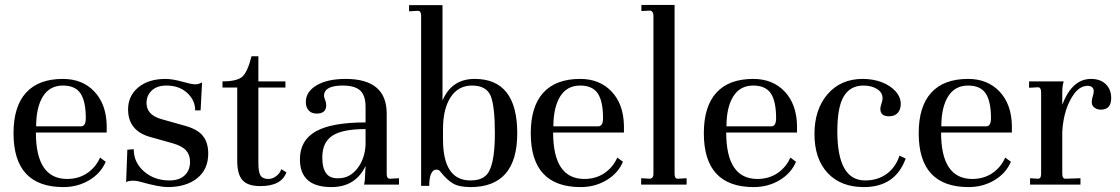

<svg xmlns="http://www.w3.org/2000/svg" viewBox="-20 -751 4554 781"><path d="M238 10Q35 10 35 -209Q35 -318 86 -374Q137 -430 236 -430Q315 -430 363.5 -379Q412 -328 414 -241V-212H126Q126 -24 252 -23Q300 -23 335 -47Q370 -71 387 -110L410 -93Q390 -46 343 -18Q296 10 238 10ZM127 -237H309Q329 -237 329 -270Q329 -339 307.5 -371Q286 -403 236 -403Q182 -403 154.5 -358.5Q127 -314 127 -237Z M661 10Q628 10 549 -12Q536 -16 522 -16Q502 -16 493 -10L498 -142L524 -144Q524 -90 566 -53.5Q608 -17 669 -17Q709 -17 731 -37.5Q753 -58 753 -93Q753 -121 737 -139Q721 -157 683 -168L587 -195Q501 -221 501 -306Q501 -361 542.5 -395.5Q584 -430 654 -430Q683 -430 728 -417Q760 -408 774 -408Q788 -408 802 -416L796 -302H774Q774 -343 741.5 -373Q709 -403 657 -403Q619 -403 597.5 -383Q576 -363 576 -332Q576 -283 638 -266L734 -239Q784 -225 805.5 -198Q827 -171 827 -126Q827 -62 782 -26Q737 10 661 10Z M1039 6Q988 6 966.5 -18Q945 -42 945 -96V-395H885V-420Q944 -420 965.5 -439Q987 -458 1003 -522H1031V-420H1141V-395H1031V-88Q1031 -50 1040 -36.5Q1049 -23 1072 -23Q1088 -23 1103.5 -34.5Q1119 -46 1124 -63L1145 -50Q1125 6 1039 6Z M1328 10Q1200 10 1200 -103Q1200 -180 1264.5 -216.5Q1329 -253 1467 -253V-316Q1467 -363 1445 -383Q1423 -403 1374 -403Q1298 -403 1298 -361Q1298 -355 1303 -343Q1307 -334 1307 -323Q1307 -289 1268 -289Q1247 -289 1235.5 -302Q1224 -315 1224 -336Q1224 -378 1268 -404Q1312 -430 1386 -430Q1553 -430 1553 -289V-43Q1553 -24 1566 -24L1603 -26V0H1461Q1465 -17 1465 -37L1467 -76Q1426 10 1328 10ZM1358 -26Q1402 -26 1433 -65Q1464 -104 1467 -162V-226Q1373 -226 1332 -199Q1291 -172 1291 -111Q1291 -66 1307.5 -45Q1324 -24 1358 -26Z M1894 10Q1848 10 1823 -4.5Q1798 -19 1772 -52Q1767 -61 1754 -61Q1741 -61 1733 -43Q1726 -26 1726 5H1693V-687Q1693 -707 1680 -707L1644 -705V-730H1780V-342Q1817 -430 1911 -430Q2084 -430 2084 -209Q2084 10 1894 10ZM1894 -17Q1933 -17 1954 -35Q1993 -66 1993 -209Q1993 -318 1976 -361Q1958 -403 1900 -403Q1844 -403 1813 -355.5Q1782 -308 1782 -226V-184Q1782 -17 1894 -17Z M2342 10Q2139 10 2139 -209Q2139 -318 2190 -374Q2241 -430 2340 -430Q2419 -430 2467.5 -379Q2516 -328 2518 -241V-212H2230Q2230 -24 2356 -23Q2404 -23 2439 -47Q2474 -71 2491 -110L2514 -93Q2494 -46 2447 -18Q2400 10 2342 10ZM2231 -237H2413Q2433 -237 2433 -270Q2433 -339 2411.5 -371Q2390 -403 2340 -403Q2286 -403 2258.5 -358.5Q2231 -314 2231 -237Z M2588 0V-26L2625 -24Q2638 -27 2638 -43V-687Q2638 -704 2626 -708L2589 -706V-731H2724V-43Q2724 -24 2737 -24L2773 -26V0Z M3046 10Q2843 10 2843 -209Q2843 -318 2894 -374Q2945 -430 3044 -430Q3123 -430 3171.5 -379Q3220 -328 3222 -241V-212H2934Q2934 -24 3060 -23Q3108 -23 3143 -47Q3178 -71 3195 -110L3218 -93Q3198 -46 3151 -18Q3104 10 3046 10ZM2935 -237H3117Q3137 -237 3137 -270Q3137 -339 3115.5 -371Q3094 -403 3044 -403Q2990 -403 2962.5 -358.5Q2935 -314 2935 -237Z M3494 10Q3400 10 3346.5 -47.5Q3293 -105 3293 -206Q3293 -306 3346.5 -368Q3400 -430 3489 -430Q3531 -430 3566 -417Q3602 -403 3623 -379.5Q3644 -356 3644 -328Q3644 -306 3632 -292Q3620 -278 3596 -278Q3561 -278 3561 -308Q3561 -317 3565 -328Q3570 -341 3570 -351Q3570 -375 3547.5 -389Q3525 -403 3492 -403Q3439 -403 3412.5 -359.5Q3386 -316 3386 -217Q3386 -17 3499 -17Q3550 -17 3586.5 -43.5Q3623 -70 3639 -118L3664 -106Q3622 10 3494 10Z M3920 10Q3717 10 3717 -209Q3717 -318 3768 -374Q3819 -430 3918 -430Q3997 -430 4045.5 -379Q4094 -328 4096 -241V-212H3808Q3808 -24 3934 -23Q3982 -23 4017 -47Q4052 -71 4069 -110L4092 -93Q4072 -46 4025 -18Q3978 10 3920 10ZM3809 -237H3991Q4011 -237 4011 -270Q4011 -339 3989.5 -371Q3968 -403 3918 -403Q3864 -403 3836.5 -358.5Q3809 -314 3809 -237Z M4170 0V-26L4202 -24Q4215 -24 4215 -43V-376Q4215 -396 4202 -396L4166 -394V-420H4307Q4301 -404 4301 -374V-325Q4341 -430 4418 -430Q4456 -430 4478 -408.5Q4500 -387 4500 -352Q4500 -305 4458 -305Q4443 -305 4432 -313Q4421 -321 4421 -336Q4421 -347 4425 -359Q4429 -371 4429 -380Q4429 -400 4406 -402Q4375 -402 4352 -373Q4307 -314 4301 -216V-43Q4301 -24 4314 -24L4375 -26V0Z"/></svg>

Font: UnnaRegular
Style: Regular
Weight: 400
Designer: Jorge de Buen Unna
Foundry: Omnibus-Type
Version: Version 2.008;hotconv 1.0.109;makeotfexe 2.5.65596